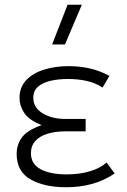

<svg xmlns="http://www.w3.org/2000/svg" viewBox="-20 -772 534 807"><path d="M258 15Q166 15 108 -18.2Q50 -51.5 50 -125Q50 -164 72.2 -194.5Q94.5 -225 155 -246Q100.5 -268 81.2 -298.2Q62 -328.5 62 -360Q62 -406 90.8 -435.8Q119.5 -465.5 166.5 -479.8Q213.5 -494 268 -494Q314.5 -494 357 -484.5Q399.5 -475 440 -453L411 -404Q382.5 -423 346 -431.5Q309.5 -440 265 -440Q227 -440 194 -432.8Q161 -425.5 140.5 -408.2Q120 -391 120 -361Q120 -320 158.8 -296Q197.5 -272 256 -272H340V-220H256Q213 -220 180 -210Q147 -200 128.5 -179.5Q110 -159 110 -128Q110 -83 150.2 -61Q190.5 -39 261 -39Q313 -39 357 -51.8Q401 -64.5 428 -89L462 -43Q418 -13 367.2 1Q316.5 15 258 15ZM199 -585 264 -752H324L253 -585Z"/></svg>

Font: Geologica Roman Thin
Style: Regular
Weight: 250
Designer: Sindre Bremnes, Frode Helland
Foundry: Monokrom Skriftforlag AS
Version: Version 1.010;gftools[0.9.28]